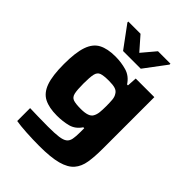

<svg xmlns="http://www.w3.org/2000/svg" viewBox="-261 -854 1189 1189"><g transform="rotate(45 333.5 -259.5)"><path d="M304 208Q247 208 189 204.5Q131 201 98 195V82Q128 83 173.5 84Q219 85 258 85Q317 85 350 80.5Q383 76 398.5 64Q414 52 418.5 29Q423 6 423 -32V-67H415Q387 -25 343.5 -13.5Q300 -2 248 -2Q179 -2 136 -24Q93 -46 73 -102Q53 -158 53 -259Q53 -360 72.5 -416.5Q92 -473 134.5 -495.5Q177 -518 246 -518Q297 -518 343.5 -504.5Q390 -491 419 -446H427L431 -510H594V-57Q594 11 586 61Q578 111 550 143.5Q522 176 463.5 192Q405 208 304 208ZM324 -136Q392 -136 408 -165Q418 -182 420.5 -204.5Q423 -227 423 -259Q423 -291 421 -314.5Q419 -338 408 -354Q399 -370 379.5 -376.5Q360 -383 324 -383Q278 -383 257 -375.5Q236 -368 230 -341.5Q224 -315 224 -259Q224 -204 230 -177.5Q236 -151 257 -143.5Q278 -136 324 -136ZM255 -575 149 -719V-727H256L334 -638L409 -727H518V-719L410 -575Z"/></g></svg>

Font: Saira Expanded
Style: Bold
Weight: 700
Width: 7
Designer: Hector Gatti with collaboration of the Omnibus-Type team
Foundry: Omnibus-Type
Version: Version 1.100; ttfautohint (v1.8.3)